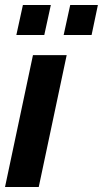

<svg xmlns="http://www.w3.org/2000/svg" viewBox="-24 -743 409 763"><path d="M107 -524H241L130 0H-4ZM41 -604 67 -723H178L152 -604ZM229 -604 255 -723H365L340 -604Z"/></svg>

Font: Raleway
Style: Bold Italic
Weight: 700
Italic angle: -12°
Designer: Matt McInerney, Pablo Impallari, Rodrigo Fuenzalida
Foundry: Matt McInerney, Pablo Impallari, Rodrigo Fuenzalida
Version: Version 4.101;RELEASE